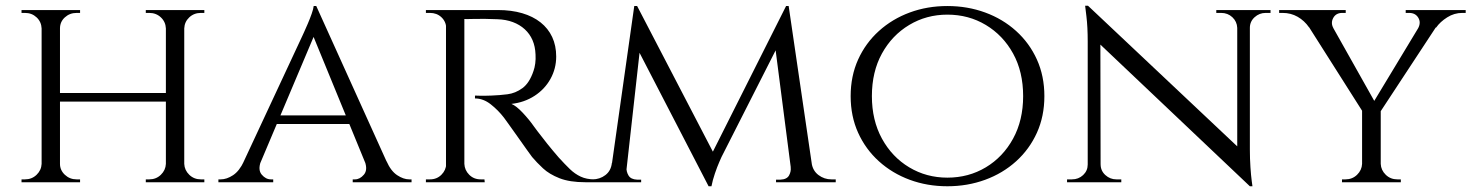

<svg xmlns="http://www.w3.org/2000/svg" viewBox="-20 -635 5127 669"><path d="M622 -600V0H558V-600ZM189 -600V0H125V-600ZM568 -311V-281H178V-311ZM128 -64V0H55V-10Q55 -10 61 -10Q67 -10 67 -10Q91 -10 107.5 -26Q124 -42 125 -64ZM186 -64H189Q189 -42 206 -26Q223 -10 247 -10Q247 -10 253 -10Q259 -10 259 -10V0H186ZM186 -536V-600H259V-590Q259 -590 253 -590Q247 -590 247 -590Q223 -590 206 -574.5Q189 -559 189 -536ZM128 -536H125Q124 -559 107.5 -574.5Q91 -590 67 -590Q67 -590 61 -590Q55 -590 55 -590V-600H128ZM561 -64V0H488V-10Q488 -10 494 -10Q500 -10 500 -10Q524 -10 540.5 -26Q557 -42 558 -64ZM619 -64H622Q623 -42 639.5 -26Q656 -10 680 -10Q680 -10 686 -10Q692 -10 692 -10V0H619ZM619 -536V-600H692V-590Q692 -590 686 -590Q680 -590 680 -590Q656 -590 639.5 -574.5Q623 -559 622 -536ZM561 -536H558Q557 -559 540.5 -574.5Q524 -590 500 -590Q500 -590 494 -590Q488 -590 488 -590V-600H561Z M1082 -614 1357 -6H1278L1065 -525ZM889 -73Q878 -43 892 -26.5Q906 -10 924 -10H932V0H741V-10Q741 -10 745 -10Q749 -10 749 -10Q770 -10 792 -24.5Q814 -39 830 -73ZM1082 -614 1089 -545 860 -3H797L1034 -511Q1034 -511 1039.5 -523Q1045 -535 1052.5 -552.5Q1060 -570 1066 -587Q1072 -604 1073 -614ZM1200 -233V-203H935V-233ZM1251 -73H1327Q1342 -39 1364 -24.5Q1386 -10 1406 -10Q1406 -10 1410 -10Q1414 -10 1414 -10V0H1209V-10H1217Q1234 -10 1248 -26.5Q1262 -43 1251 -73Z M1586 -600H1715Q1762 -600 1799.5 -589Q1837 -578 1863.5 -557Q1890 -536 1904 -506Q1918 -476 1918 -438Q1918 -396 1898 -360Q1878 -324 1842.5 -301Q1807 -278 1762 -273Q1779 -266 1801.5 -242Q1824 -218 1840 -195Q1840 -195 1853 -177.5Q1866 -160 1886.5 -134.5Q1907 -109 1927 -86Q1948 -63 1965.5 -46Q1983 -29 2003.5 -19.5Q2024 -10 2051 -10V0H2020Q1965 0 1929.5 -14Q1894 -28 1872 -48.5Q1850 -69 1834 -88Q1830 -93 1815.5 -113.5Q1801 -134 1784 -158Q1767 -182 1753 -201.5Q1739 -221 1736 -225Q1716 -251 1690 -271.5Q1664 -292 1635 -292V-302Q1635 -302 1651 -301.5Q1667 -301 1692 -302Q1720 -303 1748 -306.5Q1776 -310 1800.5 -328Q1825 -346 1839 -388Q1843 -399 1845 -414Q1847 -429 1846 -445Q1845 -473 1835.5 -495Q1826 -517 1808.5 -533Q1791 -549 1767 -558Q1743 -567 1713 -568Q1666 -570 1631 -569Q1596 -568 1596 -569Q1596 -570 1593.5 -577.5Q1591 -585 1588.5 -592.5Q1586 -600 1586 -600ZM1598 -600V0H1534V-600ZM1537 -64 1549 0H1464V-10Q1464 -10 1471 -10Q1478 -10 1478 -10Q1502 -10 1518 -26Q1534 -42 1535 -64ZM1537 -537H1535Q1534 -560 1518 -575Q1502 -590 1478 -590Q1478 -590 1471 -590Q1464 -590 1464 -590V-600H1549ZM1595 -64H1598Q1599 -42 1615 -26Q1631 -10 1655 -10Q1655 -10 1661.5 -10Q1668 -10 1668 -10L1669 0H1583Z M2719 -614 2728 -549 2494 -88Q2494 -88 2486.5 -71Q2479 -54 2471 -30.5Q2463 -7 2459 14H2449L2435 -49ZM2133 -67V0H2029V-10Q2029 -10 2036.5 -10Q2044 -10 2044 -10Q2070 -10 2089.5 -25Q2109 -40 2112 -67ZM2163 -52Q2162 -37 2170 -23.5Q2178 -10 2200 -9H2214V0H2157V-52ZM2190 -614H2200L2220 -555L2158 0H2103ZM2200 -614 2472 -91 2449 14 2181 -504ZM2728 -614 2818 0H2742L2677 -503L2719 -614ZM2788 -67H2808Q2812 -40 2832 -25Q2852 -10 2877 -10Q2877 -10 2884.5 -10Q2892 -10 2892 -10V0H2788ZM2735 -52H2742V0H2684V-9H2699Q2722 -10 2729.5 -24Q2737 -38 2735 -52Z M3281 -614Q3351 -614 3412.5 -591.5Q3474 -569 3520.5 -527Q3567 -485 3593 -427.5Q3619 -370 3619 -300Q3619 -230 3593 -172.5Q3567 -115 3520.5 -73Q3474 -31 3412.5 -8.5Q3351 14 3281 14Q3211 14 3150 -8.5Q3089 -31 3042.5 -73Q2996 -115 2970 -172.5Q2944 -230 2944 -300Q2944 -370 2970 -427.5Q2996 -485 3042.5 -527Q3089 -569 3150 -591.5Q3211 -614 3281 -614ZM3281 -16Q3355 -16 3415 -52Q3475 -88 3510 -152Q3545 -216 3545 -300Q3545 -385 3510 -448.5Q3475 -512 3415 -548Q3355 -584 3281 -584Q3208 -584 3148 -548Q3088 -512 3053 -448.5Q3018 -385 3018 -300Q3018 -216 3053 -152Q3088 -88 3148 -52Q3208 -16 3281 -16Z M3771 -615 4325 -93 4335 14 3781 -511ZM3773 -62V0H3698V-10Q3698 -10 3706.5 -10Q3715 -10 3715 -10Q3738 -10 3754 -25Q3770 -40 3770 -62ZM3815 -62Q3815 -40 3831.5 -25Q3848 -10 3870 -10Q3870 -10 3878.5 -10Q3887 -10 3887 -10V0H3812V-62ZM3771 -615 3814 -559 3815 0H3770V-490Q3770 -541 3765.5 -578Q3761 -615 3761 -615ZM4335 -600V-114Q4335 -82 4337 -52.5Q4339 -23 4341.5 -4.5Q4344 14 4344 14H4335L4291 -39V-600ZM4332 -538V-600H4407V-590Q4407 -590 4398.5 -590Q4390 -590 4390 -590Q4368 -590 4351.5 -575Q4335 -560 4335 -538ZM4291 -538Q4290 -560 4274 -575Q4258 -590 4235 -590Q4235 -590 4226.5 -590Q4218 -590 4218 -590V-600H4293V-538Z M4591 -599 4776 -270 4735 -235 4504 -599ZM4791 -258V0H4726V-258ZM4959 -599H5022L4784 -237L4747 -248ZM4921 -536Q4932 -556 4922 -573Q4912 -590 4890 -590Q4890 -590 4884 -590Q4878 -590 4878 -590V-600H5087V-590H5075Q5047 -590 5022.5 -574.5Q4998 -559 4984 -539ZM4626 -537 4541 -540Q4525 -563 4501.5 -576.5Q4478 -590 4449 -590H4437V-600H4669V-590Q4669 -590 4663 -590Q4657 -590 4657 -590Q4635 -590 4625.5 -572.5Q4616 -555 4626 -537ZM4729 -64V0H4656V-10Q4657 -10 4662.5 -10Q4668 -10 4668 -10Q4692 -10 4708.5 -26Q4725 -42 4726 -64ZM4788 -64H4791Q4792 -42 4808.5 -26Q4825 -10 4849 -10Q4849 -10 4855 -10Q4861 -10 4861 -10V0H4788Z"/></svg>

Font: Cinzel
Style: Regular
Weight: 400
Designer: Natanael Gama
Version: Version 2.000